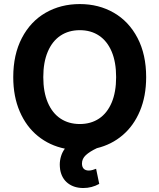

<svg xmlns="http://www.w3.org/2000/svg" viewBox="-20 -737 793 955"><path d="M461.9 0Q425.8 17.1 406.7 34.9Q387.7 52.7 387.7 76.2Q387.7 93.3 396.5 102.3Q405.3 111.3 421.9 111.3Q431.6 111.3 441.2 108.2Q450.7 105 458 102.5L473.6 177.7Q436.5 198.2 394.5 198.2Q348.6 198.2 317.9 174.6Q287.1 150.9 279.3 107.4Q277.3 91.8 277.3 82Q277.3 60.5 283.7 39.8Q290 19 302.7 2.4Q226.6 -13.2 168.7 -60.1Q110.8 -106.9 78.4 -181.9Q45.9 -256.8 45.9 -353.5Q45.9 -465.8 88.9 -548.1Q131.8 -630.4 207 -673.6Q282.2 -716.8 377 -716.8Q471.2 -716.8 546.1 -673.6Q621.1 -630.4 664.1 -548.1Q707 -465.8 707 -353.5Q707 -258.8 676 -185.1Q645 -111.3 589.8 -64.5Q534.7 -17.6 461.9 0ZM377 -586.9Q321.8 -586.9 281 -559.8Q240.2 -532.7 217.8 -480.2Q195.3 -427.7 195.3 -353.5Q195.3 -279.3 217.8 -226.8Q240.2 -174.3 281 -147.2Q321.8 -120.1 377 -120.1Q432.1 -120.1 472.7 -147.2Q513.2 -174.3 535.4 -226.6Q557.6 -278.8 557.6 -353.5Q557.6 -428.2 535.4 -480.5Q513.2 -532.7 472.7 -559.8Q432.1 -586.9 377 -586.9Z"/></svg>

Font: Pretendard
Style: Bold
Weight: 700
Designer: Base glyphs from Inter by Rasmus Andersson; Hangeul glyphs from Noto Sans CJK(Source Han Sans) by Jang Soo-young and Kan
Foundry: Kil Hyung-jin
Version: Version 1.309